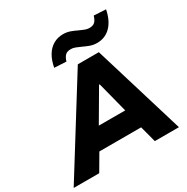

<svg xmlns="http://www.w3.org/2000/svg" viewBox="-250 -1112 1258 1289"><g transform="rotate(-30 379.0 -467.5)"><path d="M-46 0 393 -705H556L770 0H583L533 -189L591 -126H183L262 -188L152 0ZM448 -515 287 -240 268 -278H556L524 -239L453 -515ZM336 -759 244 -764Q254 -818 276.5 -855Q299 -892 332.5 -911Q366 -930 408 -930Q437 -930 463 -920.5Q489 -911 511 -900Q531 -891 548.5 -884Q566 -877 583 -877Q612 -877 626.5 -891.5Q641 -906 649 -935L742 -930Q726 -850 683.5 -807Q641 -764 578 -764Q549 -764 523.5 -773.5Q498 -783 475 -794Q455 -803 437.5 -810Q420 -817 403 -817Q374 -817 359.5 -803Q345 -789 336 -759Z"/></g></svg>

Font: Nunito Sans 8pt Black
Style: Italic
Weight: 900
Italic angle: -9°
Version: Version 3.101;gftools[0.9.27]